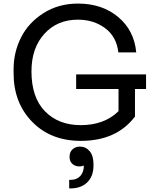

<svg xmlns="http://www.w3.org/2000/svg" viewBox="-20 -770 871 1074"><path d="M432 18Q264 18 160 -88.5Q56 -195 56 -361V-383Q56 -478 98 -561Q140 -644 224 -697Q308 -750 416 -750Q552 -750 641.5 -674.5Q731 -599 742 -477H642Q632 -565 568 -612.5Q504 -660 416 -660Q300 -660 228 -580.5Q156 -501 156 -371Q156 -225 231.5 -147.5Q307 -70 432 -70Q563 -70 643 -148V-272H406V-354H797V-272H735V-118Q632 18 432 18ZM374 284H367V236H376Q410 236 429.5 214Q449 192 449 157V156Q437 161 425 161Q401 161 385 147Q369 133 369 107Q369 80 386 65Q403 50 427 50Q460 50 481.5 75.5Q503 101 503 149V155Q503 216 468 250Q433 284 374 284Z"/></svg>

Font: Sora
Style: Regular
Weight: 400
Designer: Jonathan Barnbrook, Julián Moncada
Foundry: Barnbrook Fonts
Version: Version 2.000